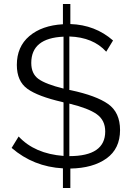

<svg xmlns="http://www.w3.org/2000/svg" viewBox="-20 -835 659 958"><path d="M544 -633 510 -577Q445 -649 326 -653V-386Q328 -386 330 -385.5Q332 -385 333 -385Q460 -358 519.5 -316Q579 -274 579 -186Q579 -93 511.5 -44.5Q444 4 331 6V103H294V5Q147 -3 38 -97L73 -154Q153 -68 297 -57V-324L291 -326Q169 -354 116.5 -392Q64 -430 64 -511Q64 -602 126.5 -655Q189 -708 294 -714V-815H331V-715Q455 -711 544 -633ZM505 -179Q505 -235 463 -265Q421 -295 326 -318V-56Q505 -56 505 -179ZM136 -521Q136 -467 172 -441Q208 -415 297 -393V-652Q136 -645 136 -521Z"/></svg>

Font: Raleway
Style: Regular
Weight: 400
Designer: Matt McInerney, Pablo Impallari, Rodrigo Fuenzalida
Foundry: Matt McInerney, Pablo Impallari, Rodrigo Fuenzalida
Version: Version 1.000;PS 001.001;hotconv 1.0.56; ttfautohint (v1.5)